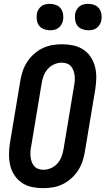

<svg xmlns="http://www.w3.org/2000/svg" viewBox="-20 -974 550 1002"><path d="M206 8Q176 8 147 2Q118 -4 95 -19.5Q72 -35 56 -58.5Q40 -82 33.5 -110Q27 -138 27 -167.5Q27 -197 32 -228L86 -552Q90 -578 98.5 -603Q107 -628 121.5 -650.5Q136 -673 156.5 -691.5Q177 -710 201.5 -722Q226 -734 252 -738.5Q278 -743 303 -743Q333 -743 362 -737Q391 -731 414.5 -715.5Q438 -700 453.5 -676.5Q469 -653 476 -625Q483 -597 482.5 -567.5Q482 -538 477 -507L423 -183Q419 -157 410.5 -132Q402 -107 387.5 -84.5Q373 -62 352.5 -43.5Q332 -25 307.5 -13Q283 -1 257 3.5Q231 8 206 8ZM207 -88Q227 -88 247 -97Q267 -106 281 -122.5Q295 -139 302 -158.5Q309 -178 312 -198L366 -523Q369 -537 370 -551.5Q371 -566 369.5 -579.5Q368 -593 363.5 -605.5Q359 -618 350.5 -628Q342 -638 329 -642.5Q316 -647 302 -647Q282 -647 262 -638Q242 -629 228 -612.5Q214 -596 207 -576.5Q200 -557 197 -537L143 -212Q140 -198 139 -183.5Q138 -169 139.5 -155.5Q141 -142 145.5 -129.5Q150 -117 158.5 -107Q167 -97 180 -92.5Q193 -88 207 -88ZM440 -816Q424 -816 408.5 -822Q393 -828 384 -840Q375 -852 372.5 -868.5Q370 -885 372 -902Q374 -913 380.5 -924Q387 -935 396.5 -942Q406 -949 417.5 -951.5Q429 -954 441 -954Q457 -954 472.5 -948Q488 -942 497 -930Q506 -918 509 -901.5Q512 -885 509 -868Q507 -857 500.5 -846Q494 -835 484.5 -828Q475 -821 463.5 -818.5Q452 -816 440 -816ZM240 -816Q224 -816 208.5 -822Q193 -828 184 -840Q175 -852 172.5 -868.5Q170 -885 172 -902Q174 -913 180.5 -924Q187 -935 196.5 -942Q206 -949 217.5 -951.5Q229 -954 241 -954Q257 -954 272.5 -948Q288 -942 297 -930Q306 -918 309 -901.5Q312 -885 309 -868Q307 -857 300.5 -846Q294 -835 284.5 -828Q275 -821 263.5 -818.5Q252 -816 240 -816Z"/></svg>

Font: Iosevka SS18
Style: Bold Italic
Weight: 700
Italic angle: -9°
Monospace: yes
Designer: Belleve Invis
Foundry: Belleve Invis
Version: Version 25.1.1; ttfautohint (v1.8.4)